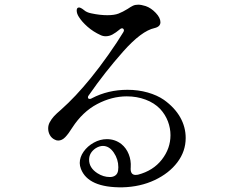

<svg xmlns="http://www.w3.org/2000/svg" viewBox="-20 -768 1040 821"><path d="M326 -46Q321 -59 321 -71Q321 -96 337.5 -119.5Q354 -143 381 -158Q408 -173 437 -173Q472 -173 499 -152Q520 -135 530.5 -108.5Q541 -82 539 -53Q536 -20 560 -20Q566 -20 570 -21Q635 -38 672 -85.5Q709 -133 709 -190Q709 -220 698 -249Q687 -278 665 -302Q640 -328 602.5 -342Q565 -356 522 -356Q458 -356 395.5 -323Q333 -290 289 -222Q273 -196 259 -181.5Q245 -167 229 -167Q221 -167 214 -171Q201 -177 193.5 -190Q186 -203 186 -219Q186 -232 192 -244Q200 -259 210.5 -270.5Q221 -282 241 -299Q303 -354 368 -434Q404 -478 443.5 -534Q483 -590 507 -630Q510 -635 510 -638Q510 -642 507.5 -644.5Q505 -647 502 -647Q497 -647 493 -643Q475 -628 461 -620.5Q447 -613 432 -613Q420 -613 410 -618Q379 -632 354.5 -653.5Q330 -675 317 -696Q308 -710 308 -723Q308 -736 318 -736Q325 -736 339 -725Q350 -715 370 -711Q407 -703 439 -703Q469 -703 487 -710Q505 -717 526 -730Q539 -739 548.5 -743.5Q558 -748 571 -748Q584 -748 603 -742Q626 -734 646 -713Q666 -692 666 -673Q666 -654 641 -648Q585 -636 506.5 -547.5Q428 -459 360 -361Q356 -357 356 -352Q356 -345 364 -345Q369 -345 373 -348Q442 -384 525 -384Q571 -384 611.5 -372.5Q652 -361 681 -341Q727 -308 750.5 -266.5Q774 -225 774 -178Q774 -121 738.5 -74Q703 -27 641.5 2Q580 31 504 33Q357 35 326 -46ZM485 -39Q486 -44 486 -53Q486 -87 466.5 -115.5Q447 -144 420 -144Q405 -144 389 -134Q361 -115 361 -85Q361 -50 397 -27Q422 -11 450 -11Q464 -11 473.5 -18Q483 -25 485 -39Z"/></svg>

Font: Hina Mincho
Style: Regular
Weight: 400
Designer: satsuyako
Foundry: satsuyako
Version: Version 1.100